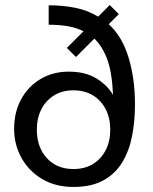

<svg xmlns="http://www.w3.org/2000/svg" viewBox="-20 -729 605 761"><path d="M271 12Q200 12 147 -19.5Q94 -51 65 -103.5Q36 -156 36 -218Q36 -285 64 -336Q92 -387 141 -416Q190 -445 252 -445Q318 -445 361.5 -418.5Q405 -392 428 -353Q424 -443 405 -494Q386 -545 354 -576L281 -503L245 -539L311 -605Q284 -619 249.5 -625Q215 -631 173 -631V-708Q229 -708 278.5 -698Q328 -688 369 -663L415 -709L451 -673L411 -633Q464 -585 489.5 -501Q515 -417 515 -316Q515 -249 503.5 -190Q492 -131 464.5 -85.5Q437 -40 389.5 -14Q342 12 271 12ZM271 -59Q316 -59 348.5 -79Q381 -99 399 -134Q417 -169 417 -215Q417 -261 399 -296Q381 -331 348.5 -351Q316 -371 271 -371Q227 -371 194.5 -351Q162 -331 144 -296Q126 -261 126 -215Q126 -146 165.5 -102.5Q205 -59 271 -59Z"/></svg>

Font: Atkinson Hyperlegible Next
Style: Regular
Weight: 400
Designer: Elliott Scott, Megan Eiswerth, Linus Boman, Theodore Petrosky, Letters from Sweden
Foundry: Applied Design Works, Letters from Sweden
Version: Version 2.001